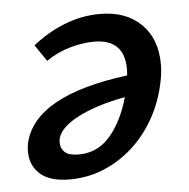

<svg xmlns="http://www.w3.org/2000/svg" viewBox="-40 -464 503 510"><g transform="rotate(-5 212.0 -209.5)"><path d="M394 -278Q394 -254 388 -227Q374 -161 336.5 -108Q299 -55 244 -24.5Q189 6 127 6Q74 6 48 -17Q22 -40 22 -77Q22 -91 24 -99Q52 -224 302 -256Q303 -262 303 -273Q303 -353 222 -353Q193 -353 158.5 -343.5Q124 -334 94 -313L64 -357Q104 -389 150 -407Q196 -425 244 -425Q313 -425 353.5 -385.5Q394 -346 394 -278ZM291 -199Q215 -185 165.5 -159.5Q116 -134 109 -104Q108 -101 108 -93Q108 -78 119 -68Q130 -58 156 -58Q206 -58 239.5 -96.5Q273 -135 291 -199Z"/></g></svg>

Font: Ysabeau Infant Semibold
Style: Italic
Weight: 600
Italic angle: -12°
Designer: Christian Thalmann (Catharsis Fonts)
Version: Version 0.003